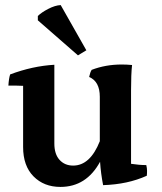

<svg xmlns="http://www.w3.org/2000/svg" viewBox="-20 -818 637 756"><path d="M320 -620 287 -600 129 -738V-755Q143 -769 170 -783Q197 -797 219 -798ZM496 -462V-173Q528 -168 556 -168Q559 -156 559 -145Q559 -134 558 -126Q483 -92 386 -89Q377 -135 374 -181Q320 -82 218 -82Q153 -82 112 -123.5Q71 -165 71 -239V-480Q56 -481 40.5 -481Q25 -481 13 -481Q15 -511 20 -525Q108 -558 194 -563V-253Q194 -211 214.5 -188.5Q235 -166 268 -166Q335 -166 373 -262V-437Q373 -497 331 -515Q335 -534 341 -543Q396 -564 459 -564Q479 -564 500 -562Q496 -526 496 -462Z"/></svg>

Font: Halant Semibold
Style: Regular
Weight: 600
Version: Version 1.100;PS 1.0;hotconv 1.0.78;makeotf.lib2.5.61930; tt